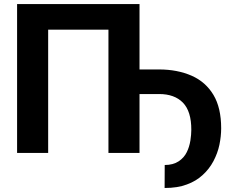

<svg xmlns="http://www.w3.org/2000/svg" viewBox="-20 -747 1180 938"><path d="M63.5 -727.1H661.6V0H509.8V-602.1H215.3V0H63.5ZM757.3 -287.6H611.3V-407.7H757.3Q846.2 -407.7 916.5 -377Q984.9 -346.7 1022.9 -283.2Q1060.5 -220.2 1060.5 -120.6Q1060.5 -81.1 1051.8 -39.1Q1043.5 0.5 1022.9 40Q1002 79.1 970.7 107.4Q938.5 137.7 892.6 154.3Q847.7 171.4 784.2 171.4L784.7 59.1Q825.7 59.1 853 41Q879.4 23.4 892.6 -3.9Q904.8 -28.3 910.2 -60.5Q914.6 -89.8 914.6 -112.3Q915 -203.1 873.5 -245.6Q832.5 -287.6 757.3 -287.6Z"/></svg>

Font: My Font
Style: Bold
Weight: 500
Designer: Rasmus Andersson
Foundry: rsms
Version: Version 0.001